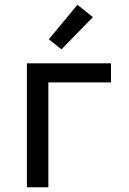

<svg xmlns="http://www.w3.org/2000/svg" viewBox="-20 -786 540 806"><path d="M93 0V-520H446V-440H183V0ZM238 -579 185 -621 305 -766 370 -714Z"/></svg>

Font: Iosevka Bendy Medium
Style: Regular
Weight: 500
Monospace: yes
Designer: Belleve Invis
Foundry: Belleve Invis
Version: Version 30.1.2